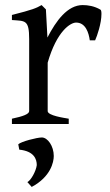

<svg xmlns="http://www.w3.org/2000/svg" viewBox="-20 -489 435 757"><path d="M167 -341 161 -452 144 -469C123 -457 110 -451 27 -430V-410C79 -406 95 -412 95 -335V-51C95 -39 70 -30 27 -21V0H251V-21C234 -24 168 -33 168 -51V-242C204 -367 258 -400 280 -400C318 -400 330 -359 334 -330H355C363 -347 380 -397 380 -434C380 -443 379 -449 376 -451C352 -465 327 -469 306 -469C246 -469 201 -407 167 -341ZM145 53C126 53 63 69 52 80L56 101C114 107 125 138 125 162C122 186 102 222 88 229L105 248C180 208 192 150 192 126C192 87 168 53 145 53Z"/></svg>

Font: Temporarium
Style: Regular
Weight: 400
Version: Version 1.1